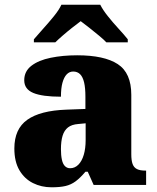

<svg xmlns="http://www.w3.org/2000/svg" viewBox="-20 -786 666 816"><path d="M199 10Q156 10 120 -8Q84 -26 62.5 -62.5Q41 -99 41 -155Q41 -238 96 -277Q151 -316 262 -320L343 -323V-375Q343 -412 337.5 -435.5Q332 -459 320.5 -470.5Q309 -482 291 -482Q275 -482 263.5 -470Q252 -458 245.5 -434.5Q239 -411 239 -375Q160 -375 121.5 -391Q83 -407 83 -445Q83 -483 113.5 -506.5Q144 -530 195.5 -540.5Q247 -551 308 -551Q423 -551 480.5 -513.5Q538 -476 538 -383V-131Q538 -104 543.5 -89Q549 -74 562 -67.5Q575 -61 597 -61H601V0H378L353 -56H343Q321 -30 301.5 -15.5Q282 -1 258.5 4.5Q235 10 199 10ZM278 -71Q298 -71 313 -86Q328 -101 336 -128Q344 -155 344 -191V-262L313 -259Q285 -257 269 -244.5Q253 -232 246 -209Q239 -186 239 -152Q239 -126 243 -107.5Q247 -89 256 -80Q265 -71 278 -71ZM124 -619Q140 -638 163.5 -664Q187 -690 209 -717Q231 -744 241 -766H406Q417 -744 438.5 -717Q460 -690 484 -664Q508 -638 523 -619V-606H432Q422 -617 401.5 -634Q381 -651 359.5 -668Q338 -685 323 -696Q308 -685 286.5 -668Q265 -651 245.5 -634Q226 -617 215 -606H124Z"/></svg>

Font: Noto Serif Armenian Black
Style: Regular
Weight: 900
Version: Version 2.007